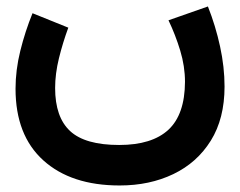

<svg xmlns="http://www.w3.org/2000/svg" viewBox="-20 -357 747 597"><path d="M503.9 -293.9 626.5 -336.9Q650.4 -276.4 664.3 -212.4Q678.2 -148.4 678.2 -87.9Q678.2 11.7 635.5 80.3Q592.8 148.9 519 184.3Q445.3 219.7 352.1 219.7Q201.2 219.7 114.7 141.6Q28.3 63.5 28.3 -81.1Q28.3 -139.2 43.2 -199.2Q58.1 -259.3 81.1 -315.9L192.4 -271Q175.3 -224.6 163.3 -176Q151.4 -127.4 151.4 -83.5Q151.4 7.3 198 50.5Q244.6 93.8 350.6 93.8Q452.6 93.8 503.7 46.4Q554.7 -1 555.2 -102.5Q555.2 -150.9 540.3 -200Q525.4 -249 503.9 -293.9Z"/></svg>

Font: Vazir FD
Style: Bold-FD
Weight: 700
Designer: Saber Rastikerdar
Foundry: Saber Rastikerdar
Version: Version 30.1.0